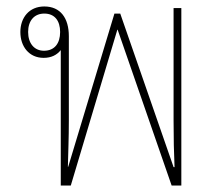

<svg xmlns="http://www.w3.org/2000/svg" viewBox="-20 -574 664 594"><path d="M168 0H199L343 -482H344L511 0H541V-549H517V-202C517 -145 518 -103 520 -57H517L352 -532H334L191 -58H190C191 -105 193 -145 193 -202V-462C193 -518 167 -554 117 -554C70 -554 43 -519 43 -475C43 -430 70 -395 115 -395C139 -395 156 -404 168 -419ZM116 -417C86 -417 67 -440 67 -475C67 -510 86 -532 117 -532C149 -532 166 -510 166 -475C166 -440 149 -417 116 -417Z"/></svg>

Font: Noto Sans Thai Looped SemiCondensed Thin
Style: Regular
Weight: 100
Width: 4
Designer: Sasikarn Vongin, Ben Mitchell
Foundry: The Fontpad Ltd
Version: Version 1.001